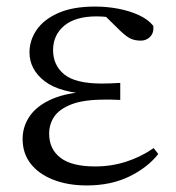

<svg xmlns="http://www.w3.org/2000/svg" viewBox="-20 -551 538 586"><path d="M245 15Q187 15 142.5 -2.5Q98 -20 73.5 -51.5Q49 -83 49 -127Q49 -165 71 -197Q93 -229 140.5 -249.5Q188 -270 266 -272V-263Q163 -267 116.5 -303Q70 -339 70 -391Q70 -428 92 -460Q114 -492 158.5 -511.5Q203 -531 270 -531Q306 -531 340.5 -524.5Q375 -518 403.5 -505Q432 -492 448 -472Q450 -451 438.5 -439Q427 -427 410 -427Q393 -427 380 -432.5Q367 -438 347 -457L290 -513L346 -511L355 -492Q329 -496 311.5 -498.5Q294 -501 275 -501Q210 -501 176 -472.5Q142 -444 142 -398Q142 -352 176 -324Q210 -296 291 -296Q303 -296 316 -296.5Q329 -297 347 -298V-246Q328 -247 318.5 -247Q309 -247 301 -247Q235 -247 198 -232.5Q161 -218 145.5 -195Q130 -172 130 -143Q130 -96 164.5 -69.5Q199 -43 270 -43Q320 -43 365 -57.5Q410 -72 449 -99L463 -81Q430 -39 374 -12Q318 15 245 15Z"/></svg>

Font: Noto Serif KR
Style: Regular
Weight: 400
Designer: Ryoko NISHIZUKA  (kana & ideographs); Frank Grießhammer (Latin, Greek & Cyrillic); Wenlong ZHANG  (bopomofo); Sandoll Co
Foundry: Adobe
Version: Version 2.003-H1;hotconv 1.1.1;makeotfexe 2.6.0